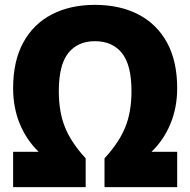

<svg xmlns="http://www.w3.org/2000/svg" viewBox="-20 -770 782 790"><path d="M34 0V-145.5H139Q88.5 -194.5 61.2 -261Q34 -327.5 34 -407Q34 -519 76 -595.5Q118 -672 193.8 -711Q269.5 -750 370.5 -750Q472.5 -750 548.5 -711Q624.5 -672 666.8 -595.5Q709 -519 709 -407Q709 -327.5 681.5 -261Q654 -194.5 603.5 -145.5H709V0H410V-118.5Q469 -182.5 495 -245.5Q521 -308.5 521 -395Q521 -502.5 481.8 -551.5Q442.5 -600.5 370.5 -600.5Q299.5 -600.5 260.8 -551.5Q222 -502.5 222 -395Q222 -308.5 247.8 -245.5Q273.5 -182.5 332.5 -118.5V0Z"/></svg>

Font: Encode Sans SemiCondensed SemiCondensed ExtraBold
Style: Regular
Weight: 800
Width: 4
Designer: Multiple Designers
Foundry: Impallari Type
Version: Version 3.000; ttfautohint (v1.8.3) -l 8 -r 50 -G 200 -x 14 